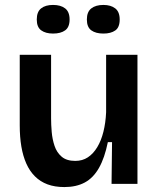

<svg xmlns="http://www.w3.org/2000/svg" viewBox="-20 -745 645 778"><path d="M241 13Q202 13 172.5 2Q143 -9 121.5 -30.5Q100 -52 86.5 -82.5Q73 -113 66.5 -151.5Q60 -190 60 -237V-523H187V-265Q187 -240 189.5 -210.5Q192 -181 201 -154Q210 -127 230 -110Q250 -93 285 -93Q314 -93 336 -107.5Q358 -122 374 -148.5Q390 -175 399 -211Q408 -247 410 -290V-523H537V-218V0H432L434 -169H417Q404 -105 381 -64.5Q358 -24 323.5 -5.5Q289 13 241 13ZM399 -609Q368 -609 350 -622Q332 -635 332 -666Q332 -697 350 -711Q368 -725 399 -725Q429 -725 447 -711Q465 -697 465 -666Q465 -634 447 -621.5Q429 -609 399 -609ZM195 -609Q165 -609 147 -622Q129 -635 129 -666Q129 -697 146.5 -711Q164 -725 195 -725Q226 -725 244 -711Q262 -697 262 -666Q262 -635 244 -622Q226 -609 195 -609Z"/></svg>

Font: Bricolage Grotesque SemiBold
Style: Regular
Weight: 600
Designer: Mathieu Triay
Foundry: Atelier Triay
Version: Version 1.000;gftools[0.9.30]